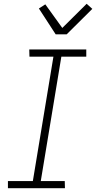

<svg xmlns="http://www.w3.org/2000/svg" viewBox="-20 -997 509 1017"><path d="M22 0V-38H154L263 -697H136L135 -735H437V-697H305L196 -38H323L324 0ZM275 -815 186 -952 220 -974 310 -849 439 -977 469 -950 333 -815Z"/></svg>

Font: Iosevka Etoile Extralight
Style: Italic
Weight: 200
Italic angle: -9°
Designer: Belleve Invis
Foundry: Belleve Invis
Version: Version 22.1.2; ttfautohint (v1.8.4)